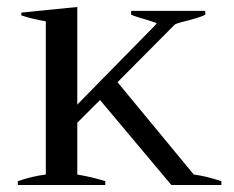

<svg xmlns="http://www.w3.org/2000/svg" viewBox="-20 -529 670 549"><path d="M613 -11C585 -20 559 -27 534 -30C534 -30 316 -294 316 -294C316 -294 480 -459 480 -459C483 -461 495 -465 516 -470C543 -477 560 -483 567 -487C567 -487 567 -498 567 -498C567 -498 355 -498 355 -498C355 -498 355 -487 355 -487C366 -482 382 -477 401 -472C401 -472 428 -463 428 -463C427 -460 423 -456 417 -450C417 -450 201 -230 201 -230C201 -230 201 -509 201 -509C201 -509 41 -493 41 -493C41 -493 41 -485 41 -485C61 -478 84 -473 111 -468C111 -468 111 -30 111 -30C87 -27 60 -21 31 -11C31 -11 31 0 31 0C31 0 281 0 281 0C281 0 281 -11 281 -11C256 -19 230 -25 201 -30C201 -30 201 -178 201 -178C201 -178 266 -243 266 -243C266 -243 470 0 470 0C470 0 613 0 613 0C613 0 613 -11 613 -11Z"/></svg>

Font: BUSH 25 TRIRONG
Style: Regular
Weight: 400
Designer: Katatrad Team
Foundry: CadsonDemak